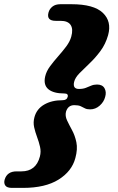

<svg xmlns="http://www.w3.org/2000/svg" viewBox="-79 -766 559 912"><path d="M242.5 -306Q246.5 -322 226.5 -322Q175 -322 150.8 -342.2Q126.5 -362.5 135.5 -402.5Q141 -427 158.5 -450.8Q176 -474.5 197 -498.2Q218 -522 235.5 -545.2Q253 -568.5 259.5 -592Q269.5 -628 256.5 -647.5Q243.5 -667 209 -667H186Q140.5 -667 151.5 -707Q156 -723.5 170.2 -734.8Q184.5 -746 208 -746H260.5Q366.5 -746 409.5 -705Q452.5 -664 434.5 -599Q422.5 -556.5 398 -523.5Q373.5 -490.5 346.2 -464.8Q319 -439 298.2 -417.8Q277.5 -396.5 273 -376.5Q265.5 -343.5 296 -343.5Q315.5 -343.5 328.8 -348.8Q342 -354 354.2 -359.2Q366.5 -364.5 382 -364.5Q407.5 -364.5 417.5 -346.8Q427.5 -329 420.5 -305.5Q414.5 -282 394.5 -264.2Q374.5 -246.5 349 -246.5Q333.5 -246.5 324.2 -251.5Q315 -256.5 304.2 -261.5Q293.5 -266.5 274 -266.5Q244 -266.5 234.5 -235.5Q229.5 -215.5 239.5 -194.2Q249.5 -173 263.2 -147.8Q277 -122.5 283.8 -90.2Q290.5 -58 279 -15.5Q262.5 47.5 199.2 87Q136 126.5 30.5 126.5H-22Q-46 126.5 -53.8 115.2Q-61.5 104 -57 87.5Q-45.5 48 0 48H23Q92 48 110.5 -22.5Q116.5 -45.5 111.2 -68.5Q106 -91.5 97.2 -114.8Q88.5 -138 83.2 -161.5Q78 -185 84.5 -209Q95 -248.5 130.8 -269.2Q166.5 -290 218 -290Q238.5 -290 242.5 -306Z"/></svg>

Font: Fraunces 9pt Soft Black
Style: Italic
Weight: 900
Italic angle: -16°
Version: Version 1.000;[b76b70a41]